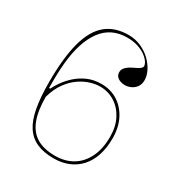

<svg xmlns="http://www.w3.org/2000/svg" viewBox="-173 -845 922 981"><g transform="rotate(30 287.5 -354.0)"><path d="M303 -723Q342 -723 376 -708Q410 -693 435 -669Q460 -645 474 -617Q488 -589 488 -563Q488 -539 476.5 -523Q465 -507 447.5 -499Q430 -491 412 -491Q397 -491 384 -496Q371 -501 363 -510.5Q355 -520 355 -534Q355 -548 362 -557.5Q369 -567 379.5 -574.5Q390 -582 402.5 -588Q415 -594 425.5 -599.5Q436 -605 443 -611Q450 -617 450 -624Q450 -635 440.5 -649Q431 -663 412.5 -676.5Q394 -690 366.5 -699Q339 -708 303 -708Q209 -708 156 -637Q103 -566 90 -435Q88 -415 87 -396.5Q86 -378 85.5 -359.5Q85 -341 85 -322.5Q85 -304 85 -285H92Q100 -303 117.5 -328.5Q135 -354 162 -379Q189 -404 225.5 -420.5Q262 -437 308 -437Q361 -437 403 -411Q445 -385 470 -337Q495 -289 495 -224Q495 -168 480.5 -123.5Q466 -79 438 -48Q410 -17 371 -1Q332 15 284 15Q226 15 185 -3Q144 -21 118.5 -59.5Q93 -98 81.5 -160.5Q70 -223 70 -312Q70 -455 94.5 -546Q119 -637 170.5 -680Q222 -723 303 -723ZM308 -422Q283 -422 252.5 -413Q222 -404 191 -383Q160 -362 134 -326.5Q108 -291 93 -238Q93 -155 113.5 -102.5Q134 -50 176 -25Q218 0 284 0Q343 0 387 -26.5Q431 -53 455.5 -103.5Q480 -154 480 -224Q480 -285 457 -329Q434 -373 395 -397.5Q356 -422 308 -422Z"/></g></svg>

Font: Kalnia Thin
Style: Regular
Weight: 100
Version: Version 1.105